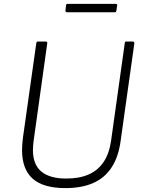

<svg xmlns="http://www.w3.org/2000/svg" viewBox="-20 -955 744 985"><path d="M599 -233Q588 -150 552.5 -96Q517 -42 458 -16Q399 10 315 10Q202 10 147.5 -38.5Q93 -87 93 -186Q93 -201 94.5 -217Q96 -233 98 -251L166 -732Q167 -738 169 -740Q171 -742 175 -742H213Q219 -742 221.5 -739Q224 -736 222 -730L152 -229Q151 -217 150 -206.5Q149 -196 149 -185Q149 -111 192 -75Q235 -39 320 -39Q388 -39 436 -60.5Q484 -82 512.5 -125.5Q541 -169 550 -234L620 -733Q621 -739 622.5 -740.5Q624 -742 629 -742H661Q666 -742 667.5 -739Q669 -736 669 -731L599 -233ZM581 -927 577 -900Q576 -895 574.5 -893.5Q573 -892 566 -892H324Q319 -892 317 -895Q315 -898 316 -902L319 -929Q320 -932 321 -933.5Q322 -935 325 -935H575Q578 -935 580 -932.5Q582 -930 581 -927Z"/></svg>

Font: Libre Franklin ExtraLight
Style: Italic
Weight: 250
Italic angle: -8°
Designer: Pablo Impallari, Rodrigo Fuenzalida, Nhung Nguyen
Foundry: Impallari Type
Version: Version 3.000